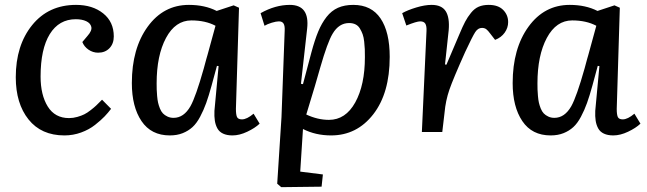

<svg xmlns="http://www.w3.org/2000/svg" viewBox="-20 -543 2661 790"><path d="M293 -522.9Q360.8 -522.9 404.5 -488Q448.2 -453.1 448.2 -393.1Q448.2 -363.3 430.4 -344.7Q412.6 -326.2 383.8 -326.2Q362.3 -326.2 344.2 -338.6Q326.2 -351.1 318.8 -370.1L339.8 -395Q359.4 -417 355.7 -432.4Q352.1 -447.8 334.7 -455.8Q317.4 -463.9 292 -463.9Q222.7 -463.9 184.8 -402.6Q147 -341.3 147 -228Q147 -152.3 176.5 -104.7Q206.1 -57.1 264.2 -57.1Q281.2 -57.1 298.3 -62Q315.4 -66.9 327.1 -72.8Q338.9 -78.6 353.5 -90.1Q368.2 -101.6 375.5 -108.6Q382.8 -115.7 396 -128.9Q398.4 -131.3 399.9 -132.8L437 -95.2Q424.8 -79.1 410.4 -64Q396 -48.8 371.3 -29.3Q346.7 -9.8 313.7 2.2Q280.8 14.2 245.1 14.2Q149.9 14.2 97.4 -51.5Q44.9 -117.2 44.9 -225.1Q44.9 -356.4 112.3 -439.7Q179.7 -522.9 293 -522.9Z M950.7 -95.2Q950.7 -70.8 955.3 -61.3Q960 -51.8 975.6 -51.8Q995.6 -51.8 1023.4 -75.2L1048.3 -34.2Q1029.3 -16.1 997.3 -1Q965.3 14.2 936.5 14.2Q913.6 14.2 897.9 6.8Q882.3 -0.5 874.5 -14.6Q866.7 -28.8 864 -46.4Q861.3 -64 862.3 -86.9L879.4 -271L872.6 -272L850.6 -190.9Q838.9 -148.4 828.4 -119.1Q817.9 -89.8 803.5 -62.7Q789.1 -35.6 772 -20Q754.9 -4.4 731.7 4.9Q708.5 14.2 678.7 14.2Q602.1 14.2 562.3 -44.7Q522.5 -103.5 522.5 -201.2Q522.5 -343.3 587.6 -433.1Q652.8 -522.9 757.3 -522.9Q822.8 -522.9 871.6 -498L941.4 -521L963.4 -511.2ZM694.3 -58.1Q736.3 -58.1 763.7 -106Q785.6 -145 818.4 -261.2Q821.8 -273.9 829.1 -300.8Q832 -311 833.5 -315.9L866.7 -437Q825.2 -459 767.6 -459Q701.7 -459 663.1 -387Q624.5 -314.9 624.5 -200.2Q624.5 -184.6 624.8 -174.6Q625 -164.6 626.5 -148.2Q627.9 -131.8 630.4 -120.8Q632.8 -109.9 637.9 -96.9Q643.1 -84 650.4 -76.4Q657.7 -68.8 668.9 -63.5Q680.2 -58.1 694.3 -58.1Z M1151.4 -418Q1152.3 -437 1146.7 -446Q1141.1 -455.1 1127.4 -455.1Q1116.7 -455.1 1098.1 -449.5Q1079.6 -443.8 1068.4 -437L1052.2 -488.8Q1112.8 -522.9 1172.4 -522.9Q1254.9 -522.9 1243.7 -424.8L1218.3 -198.2L1226.6 -196.8L1261.2 -327.1Q1274.9 -378.4 1289.3 -413.1Q1303.7 -447.8 1323.7 -473.4Q1343.8 -499 1370.6 -511Q1397.5 -522.9 1433.6 -522.9Q1508.3 -522.9 1545.9 -467Q1583.5 -411.1 1583.5 -309.1Q1583.5 -159.7 1515.9 -72.8Q1448.2 14.2 1342.3 14.2Q1278.3 14.2 1226.6 -12.2L1215.3 163.1L1308.6 174.8L1303.2 225.1L1137.2 227.1L1120.6 212.9L1138.2 -61ZM1416.5 -448.2Q1374.5 -448.2 1348.6 -404.3Q1327.6 -369.6 1297.4 -264.2Q1294.4 -253.9 1288.1 -231.9Q1279.8 -203.1 1275.4 -188L1240.2 -71.8Q1287.1 -49.8 1333.5 -49.8Q1401.9 -49.8 1441.7 -121.6Q1481.4 -193.4 1481.4 -308.1Q1481.4 -327.1 1481 -340.3Q1480.5 -353.5 1478.5 -371.6Q1476.6 -389.6 1472.2 -401.9Q1467.8 -414.1 1460.9 -425.5Q1454.1 -437 1442.9 -442.6Q1431.6 -448.2 1416.5 -448.2Z M1734.9 -416Q1735.8 -436 1730 -445.6Q1724.1 -455.1 1709 -455.1Q1694.3 -455.1 1651.9 -438L1634.8 -488.8Q1657.2 -501.5 1692.6 -512.2Q1728 -522.9 1755.9 -522.9Q1797.4 -522.9 1814 -496.8Q1830.6 -470.7 1826.2 -418.9L1811 -277.8L1816.9 -276.9L1870.1 -401.9Q1883.8 -434.6 1893.8 -453.6Q1903.8 -472.7 1918 -490.2Q1932.1 -507.8 1949.7 -515.4Q1967.3 -522.9 1990.7 -522.9Q2029.8 -522.9 2050.3 -502.2Q2070.8 -481.4 2070.8 -452.1Q2070.8 -428.7 2056.6 -408.7Q2042.5 -388.7 2017.1 -378.9L1997.1 -404.8Q1987.8 -417.5 1980.7 -422.9Q1973.6 -428.2 1962.9 -428.2Q1946.8 -428.2 1935.5 -411.1Q1924.3 -394 1894 -329.1Q1844.7 -219.2 1829.1 -174.1Q1813.5 -128.9 1809.1 -79.1L1799.8 0H1715.8Z M2517.6 -95.2Q2517.6 -70.8 2522.2 -61.3Q2526.9 -51.8 2542.5 -51.8Q2562.5 -51.8 2590.3 -75.2L2615.2 -34.2Q2596.2 -16.1 2564.2 -1Q2532.2 14.2 2503.4 14.2Q2480.5 14.2 2464.8 6.8Q2449.2 -0.5 2441.4 -14.6Q2433.6 -28.8 2430.9 -46.4Q2428.2 -64 2429.2 -86.9L2446.3 -271L2439.5 -272L2417.5 -190.9Q2405.8 -148.4 2395.3 -119.1Q2384.8 -89.8 2370.4 -62.7Q2356 -35.6 2338.9 -20Q2321.8 -4.4 2298.6 4.9Q2275.4 14.2 2245.6 14.2Q2168.9 14.2 2129.2 -44.7Q2089.4 -103.5 2089.4 -201.2Q2089.4 -343.3 2154.5 -433.1Q2219.7 -522.9 2324.2 -522.9Q2389.6 -522.9 2438.5 -498L2508.3 -521L2530.3 -511.2ZM2261.2 -58.1Q2303.2 -58.1 2330.6 -106Q2352.5 -145 2385.3 -261.2Q2388.7 -273.9 2396 -300.8Q2398.9 -311 2400.4 -315.9L2433.6 -437Q2392.1 -459 2334.5 -459Q2268.6 -459 2230 -387Q2191.4 -314.9 2191.4 -200.2Q2191.4 -184.6 2191.7 -174.6Q2191.9 -164.6 2193.4 -148.2Q2194.8 -131.8 2197.3 -120.8Q2199.7 -109.9 2204.8 -96.9Q2210 -84 2217.3 -76.4Q2224.6 -68.8 2235.8 -63.5Q2247.1 -58.1 2261.2 -58.1Z"/></svg>

Font: Literata Book Medium
Style: Italic
Weight: 500
Italic angle: -3°
Designer: Latin by Veronika Burian and Jose Scaglione. Greek by Irene Vlachou. Cyrillic by Vera Evstafieva
Foundry: TypeTogether
Version: Version 1.003;PS 001.003;hotconv 1.0.88;makeotf.lib2.5.64775